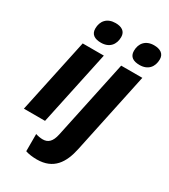

<svg xmlns="http://www.w3.org/2000/svg" viewBox="-239 -877 1079 1227"><g transform="rotate(30 300.5 -263.5)"><path d="M221 -611C283 -611 316 -651 316 -707C316 -750 284 -767 241 -767C178 -767 145 -727 145 -672C145 -628 176 -611 221 -611ZM506 -611C568 -611 601 -651 601 -707C601 -750 568 -767 525 -767C463 -767 430 -727 430 -672C430 -628 460 -611 506 -611ZM6 0H162L279 -549H123ZM239 240C363 240 413 159 436 50L563 -549H407L284 30C272 87 247 110 208 110C192 110 174 107 155 101V228C177 236 209 240 239 240Z"/></g></svg>

Font: Noto Sans SemiCondensed ExtraBold
Style: Italic
Weight: 800
Width: 4
Italic angle: -12°
Designer: Monotype Design Team
Foundry: Monotype Imaging Inc.
Version: Version 2.013